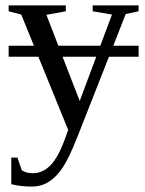

<svg xmlns="http://www.w3.org/2000/svg" viewBox="-20 -479 540 715"><path d="M385.7 -267.6 269 28.8Q237.3 109.4 213.9 144.5Q190.4 179.7 162.1 197.8Q133.8 215.8 97.2 215.8Q59.1 215.8 22 207V107.9H44.9L61 154.8Q76.2 166 103 166Q138.7 166 167.5 137Q196.3 107.9 221.2 40L233.9 4.9L123 -267.6H12.2V-308.6H106.4L59.1 -424.8L12.2 -437V-459H225.1V-437L152.8 -423.8L197.3 -308.6H353.5L397 -424.8L325.2 -437V-459H496.1V-437L448.2 -426.8L401.9 -308.6H496.1V-267.6ZM276.9 -103 338.4 -267.6H212.9Z"/></svg>

Font: Times New Roman
Style: Regular
Weight: 400
Designer: Steve Matteson
Foundry: Ascender Corporation
Version: Version 2.00.3